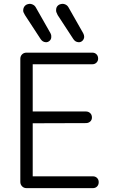

<svg xmlns="http://www.w3.org/2000/svg" viewBox="-20 -972 588 992"><path d="M117 0Q103 0 94 -9.5Q85 -19 85 -32V-668Q85 -682 94 -691Q103 -700 117 -700H149V0ZM127 -640V-700H457Q470 -700 478.5 -691.5Q487 -683 487 -669Q487 -657 478.5 -648.5Q470 -640 457 -640ZM121 -335V-396H424Q437 -396 446 -387.5Q455 -379 455 -365Q455 -352 446 -344Q437 -336 424 -336ZM133 0V-61H460Q473 -61 481.5 -52.5Q490 -44 490 -31Q490 -17 481.5 -8.5Q473 0 460 0ZM216 -754Q200 -755 190 -770L109 -894Q104 -902 101.5 -908.5Q99 -915 100 -921Q101 -933 108 -941Q115 -949 126 -951Q136 -954 148 -949Q160 -944 166 -932L241 -800Q246 -791 245 -781Q245 -769 236 -761Q227 -753 216 -754ZM385 -754Q369 -755 359 -770L278 -894Q274 -902 271.5 -908.5Q269 -915 270 -921Q270 -933 277 -941Q284 -949 295 -951Q306 -954 317.5 -949Q329 -944 335 -932L410 -800Q415 -791 415 -781Q414 -769 405.5 -761Q397 -753 385 -754Z"/></svg>

Font: National Park Light
Style: Regular
Weight: 300
Designer: Andrea Herstowski, Ben Hoepner
Version: Version 1.009